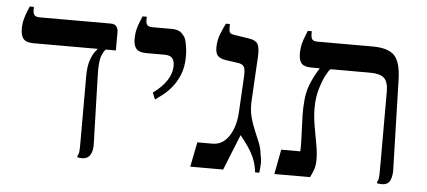

<svg xmlns="http://www.w3.org/2000/svg" viewBox="-44 -678 1719 773"><g transform="rotate(5 815.0 -291.0)"><path d="M75 -440Q46 -440 34.5 -453Q23 -466 23 -494Q23 -515 28 -533.5Q33 -552 39 -566Q45 -580 47 -586H64V-570Q64 -560 69.5 -553Q75 -546 91 -546H378Q395 -546 401.5 -536.5Q408 -527 408 -515V-440ZM310 4Q305 4 300 3.5Q295 3 291 2V-4Q295 -9 296.5 -18Q298 -27 298 -56V-326Q298 -365 306 -389Q314 -413 323 -425Q332 -437 334 -439V-470H367V-440Q358 -430 352.5 -416.5Q347 -403 345 -383Q343 -363 344 -335L352 -61Q354 -32 343.5 -14Q333 4 310 4Z M582 -257 571 -284Q607 -310 626 -339Q645 -368 645 -398Q645 -419 636 -429.5Q627 -440 604 -440H531Q502 -440 490.5 -453Q479 -466 479 -493Q479 -514 483.5 -532Q488 -550 494 -563.5Q500 -577 503 -586H520V-571Q520 -559 525.5 -552.5Q531 -546 547 -546H624Q652 -546 664.5 -533.5Q677 -521 680 -513Q683 -506 685.5 -494Q688 -482 689.5 -468Q691 -454 691 -440Q691 -397 677.5 -365Q664 -333 645 -311Q626 -289 608 -276Q590 -263 582 -257Z M747 0 767 -100H827Q857 -100 877.5 -118.5Q898 -137 909.5 -167.5Q921 -198 923 -233L931 -377Q933 -409 926.5 -420Q920 -431 900 -433L851 -440Q832 -443 821 -452.5Q810 -462 810 -487Q810 -517 821.5 -545Q833 -573 840 -586H856V-569Q856 -556 860 -551Q864 -546 877 -544L935 -535Q966 -531 974 -514.5Q982 -498 980 -465L970 -285Q968 -250 975.5 -221Q983 -192 994 -167Q1005 -142 1014 -119Q1023 -96 1025 -72Q1030 -53 1029 -34Q1028 -15 1026 0H1009Q1006 -30 996 -54Q986 -78 971 -100Q956 -122 938 -144L880 0Z M1521 3Q1517 3 1511.5 2.5Q1506 2 1502 1V-5Q1506 -10 1507.5 -19Q1509 -28 1509 -57V-369Q1509 -410 1492 -425Q1475 -440 1436 -440H1198Q1170 -440 1158.5 -452Q1147 -464 1147 -492Q1147 -514 1152 -533Q1157 -552 1163 -566Q1169 -580 1171 -586H1187V-575Q1187 -559 1192.5 -552.5Q1198 -546 1214 -546H1436Q1500 -546 1525 -519Q1550 -492 1552 -425L1562 -67Q1564 -37 1555.5 -17Q1547 3 1521 3ZM1087 0 1106 -100H1183Q1184 -116 1183.5 -139.5Q1183 -163 1181.5 -190.5Q1180 -218 1179.5 -245.5Q1179 -273 1181 -297Q1183 -338 1197 -372.5Q1211 -407 1231 -438V-456H1276V-440Q1270 -437 1258 -414.5Q1246 -392 1235.5 -356.5Q1225 -321 1225 -279Q1225 -245 1231.5 -207.5Q1238 -170 1244.5 -135Q1251 -100 1251 -73Q1251 -47 1244 -29Q1237 -11 1231 0Z"/></g></svg>

Font: Frank Ruhl Libre
Style: Regular
Weight: 400
Designer: Yanek Iontef
Foundry: Fontef
Version: Version 6.004